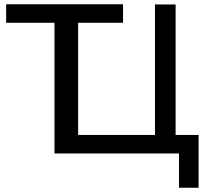

<svg xmlns="http://www.w3.org/2000/svg" viewBox="-20 -720 1014 902"><path d="M236 1H821V162H913V-86H805V-699H708V-86H347V-613H558V-700H9V-613H236Z"/></svg>

Font: Chess Sans Medium
Style: Regular
Weight: 500
Designer: Wolf Bōese
Foundry: Wolf Bōese
Version: Version 7.223;Glyphs 3.3 (3306)